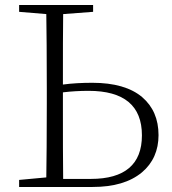

<svg xmlns="http://www.w3.org/2000/svg" viewBox="-20 -743 683 763"><path d="M348 0C432 0 497 -19 544 -58C588 -95 610 -145 610 -206C610 -270 588 -320 545 -357C500 -395 434 -414 347 -414C306 -414 267 -412 230 -407C230 -532 230 -626 231 -687L350 -696V-723H56V-696L164 -687C165 -622 166 -523 166 -390V-333C166 -201 165 -103 164 -38L56 -28V0ZM231 -32C230 -99 230 -199 230 -333V-376C263 -380 297 -382 332 -382C473 -382 544 -323 544 -205C544 -90 476 -32 341 -32Z"/></svg>

Font: AllPunType ExtraLight
Style: Regular
Weight: 280
Version: 1.0